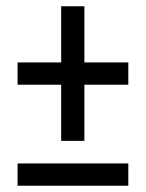

<svg xmlns="http://www.w3.org/2000/svg" viewBox="-20 -592 465 612"><path d="M175 -322H36V-393H175V-572H249V-393H389V-322H249V-143H175ZM36 -71H389V0H36Z"/></svg>

Font: Noto Serif CondExtraBold
Style: Regular
Weight: 800
Width: 3
Designer: Monotype Design Team
Foundry: Monotype Imaging Inc.
Version: Version 1.001